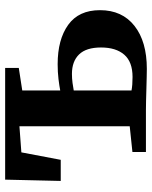

<svg xmlns="http://www.w3.org/2000/svg" viewBox="58 -645 590 746"><g transform="rotate(-90 353.0 -272.0)"><path d="M458.5 3.5Q448.5 3.5 427.2 3Q406 2.5 381 1.8Q356 1 333.5 0.5Q311 0 298 0H135.5V-52.5L235.5 -63V-491.5L134 -484L105 -331H23L28 -547H462V-494L374.5 -480.5V-333Q392 -336.5 419.2 -339.8Q446.5 -343 476.5 -343Q572.5 -343 629.5 -302Q686.5 -261 686.5 -178.5Q686.5 -92.5 625.5 -44.5Q564.5 3.5 458.5 3.5ZM427 -52Q485.5 -52 513.5 -84.2Q541.5 -116.5 541.5 -174.5Q541.5 -232 514.5 -259.8Q487.5 -287.5 439 -287.5Q421.5 -287.5 404 -285.2Q386.5 -283 374.5 -280.5V-56Q395.5 -52 427 -52Z"/></g></svg>

Font: Merriweather Text Regular
Style: Bold
Weight: 700
Designer: Eben Sorkin
Foundry: Eben Sorkin
Version: Version 2.100; ttfautohint (v1.7.19-72a1) -l 8 -r 50 -G 200 